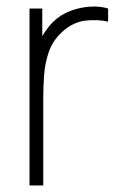

<svg xmlns="http://www.w3.org/2000/svg" viewBox="-20 -566 375 586"><path d="M70 0V-540H109V-411L96 -428Q104.5 -450 117.5 -469Q130.5 -488 143 -500Q165 -521.5 195.2 -532.8Q225.5 -544 256 -545.8Q286.5 -547.5 310 -540V-500Q276.5 -507.5 239 -502.8Q201.5 -498 169 -468Q140.5 -441.5 128.8 -407Q117 -372.5 114.5 -335.8Q112 -299 112 -266V0Z"/></svg>

Font: Manrope ExtraLight ExtraLight
Style: Regular
Weight: 250
Version: Version 4.501